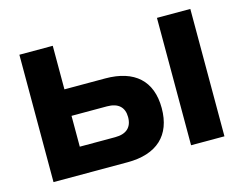

<svg xmlns="http://www.w3.org/2000/svg" viewBox="-76 -614 912 728"><g transform="rotate(-15 379.5 -250.0)"><path d="M51 0H342C457 0 520 -58 520 -165C520 -272 457 -329 342 -329H182V-500H51ZM182 -104V-225H321C365 -225 388 -204 388 -165C388 -125 365 -104 321 -104ZM591 0H722V-500H591Z"/></g></svg>

Font: LT Wave Alt Bold
Style: Regular
Weight: 700
Designer: Daniel Lyons
Version: Version 2.5 (Glyphs App)